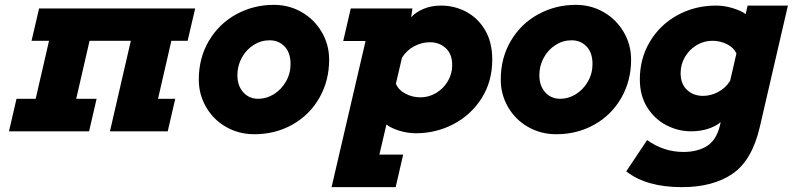

<svg xmlns="http://www.w3.org/2000/svg" viewBox="-20 -541 3266 791"><path d="M141 -506H784L753 -373H686L631 -134H702L671 0H433L519 -373H349L294 -134H378L347 0H17L48 -134H127L182 -373H110Z M1108 -521Q1171 -521 1223 -491Q1275 -461 1305.5 -409Q1336 -357 1336 -295Q1336 -208 1295.5 -137.5Q1255 -67 1184.5 -27.5Q1114 12 1028 12Q964 12 911.5 -18Q859 -48 829 -100Q799 -152 799 -213Q799 -303 841 -373.5Q883 -444 954 -482.5Q1025 -521 1108 -521ZM1044 -134Q1078 -134 1108.5 -153Q1139 -172 1158 -205Q1177 -238 1177 -277Q1177 -324 1152.5 -349.5Q1128 -375 1091 -375Q1055 -375 1024.5 -355.5Q994 -336 976 -303Q958 -270 958 -231Q958 -188 982 -161Q1006 -134 1044 -134Z M1679 -506 1674 -470Q1693 -491 1725 -504.5Q1757 -518 1797 -518Q1853 -518 1901.5 -492Q1950 -466 1979 -416Q2008 -366 2008 -296Q2008 -205 1964 -136Q1920 -67 1848 -29.5Q1776 8 1694 8Q1659 8 1625 -2.5Q1591 -13 1572 -28L1543 96H1641L1610 230H1346L1486 -372H1394L1425 -506ZM1636 -303 1611 -196Q1622 -170 1650.5 -155Q1679 -140 1712 -140Q1747 -140 1777 -158Q1807 -176 1825 -206.5Q1843 -237 1843 -273Q1843 -318 1816.5 -342.5Q1790 -367 1751 -367Q1718 -367 1686.5 -350.5Q1655 -334 1636 -303Z M2352 -521Q2415 -521 2467 -491Q2519 -461 2549.5 -409Q2580 -357 2580 -295Q2580 -208 2539.5 -137.5Q2499 -67 2428.5 -27.5Q2358 12 2272 12Q2208 12 2155.5 -18Q2103 -48 2073 -100Q2043 -152 2043 -213Q2043 -303 2085 -373.5Q2127 -444 2198 -482.5Q2269 -521 2352 -521ZM2288 -134Q2322 -134 2352.5 -153Q2383 -172 2402 -205Q2421 -238 2421 -277Q2421 -324 2396.5 -349.5Q2372 -375 2335 -375Q2299 -375 2268.5 -355.5Q2238 -336 2220 -303Q2202 -270 2202 -231Q2202 -188 2226 -161Q2250 -134 2288 -134Z M2827 0Q2774 0 2725.5 -25Q2677 -50 2646.5 -98.5Q2616 -147 2616 -214Q2616 -300 2657.5 -369.5Q2699 -439 2771 -478.5Q2843 -518 2930 -518Q2964 -518 2998.5 -507.5Q3033 -497 3052 -483L3060 -518H3226L3111 -21Q3079 119 2998.5 174.5Q2918 230 2789 230Q2643 230 2560 165L2646 36Q2714 85 2796 85Q2853 85 2892 61Q2931 37 2946 -24L2949 -38Q2930 -21 2897.5 -10.5Q2865 0 2827 0ZM2988 -208 3014 -321Q3002 -346 2974 -359.5Q2946 -373 2915 -373Q2880 -373 2850 -355Q2820 -337 2802 -306.5Q2784 -276 2784 -240Q2784 -195 2810.5 -170.5Q2837 -146 2876 -146Q2908 -146 2938.5 -162Q2969 -178 2988 -208Z"/></svg>

Font: Arvo
Style: Bold Italic
Weight: 700
Italic angle: -13°
Designer: Anton Koovit (Cyrillic Expansion: Cyreal)
Foundry: Anton Koovit, Yassin Baggar
Version: Version 3.000